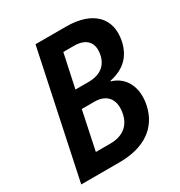

<svg xmlns="http://www.w3.org/2000/svg" viewBox="-169 -832 891 950"><g transform="rotate(-30 277.0 -357.0)"><path d="M20 0H239C381 0 472 -63 496 -178C515 -272 479 -346 401 -369L402 -372C484 -389 531 -435 548 -512C574 -635 497 -714 346 -714H171ZM230 -421 271 -612H332C402 -612 435 -574 423 -510C412 -452 372 -421 303 -421ZM163 -103 209 -322H281C360 -322 387 -268 373 -200C360 -136 315 -103 245 -103Z"/></g></svg>

Font: Noto Sans SemiCondensed SemiBold
Style: Italic
Weight: 600
Width: 4
Italic angle: -12°
Designer: Monotype Design Team
Foundry: Monotype Imaging Inc.
Version: Version 2.013